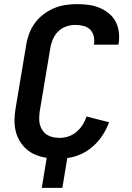

<svg xmlns="http://www.w3.org/2000/svg" viewBox="-20 -763 640 933"><path d="M183 150 207 4Q180 0 155 -10Q130 -20 110 -37Q90 -54 76 -77.5Q62 -101 56 -127Q50 -153 50.5 -181.5Q51 -210 56 -238L107 -543Q111 -570 121 -597.5Q131 -625 148.5 -649.5Q166 -674 190 -692.5Q214 -711 241 -722.5Q268 -734 297 -738.5Q326 -743 353 -743Q382 -743 409.5 -739.5Q437 -736 461.5 -726Q486 -716 507 -699.5Q528 -683 540.5 -660.5Q553 -638 557 -610.5Q561 -583 557 -555L555 -546H436L437 -550Q440 -570 435 -589Q430 -608 416.5 -620.5Q403 -633 384 -637.5Q365 -642 345 -642Q323 -642 300.5 -634Q278 -626 261.5 -609Q245 -592 236 -570Q227 -548 224 -526L173 -222Q171 -205 170.5 -188.5Q170 -172 174 -157Q178 -142 187 -129Q196 -116 208.5 -108Q221 -100 237 -96.5Q253 -93 269 -93Q291 -93 312.5 -100Q334 -107 351.5 -122Q369 -137 381.5 -156.5Q394 -176 400 -197L510 -169Q498 -136 478.5 -106Q459 -76 432 -52Q405 -28 372.5 -13.5Q340 1 307 5L283 150Z"/></svg>

Font: Iosevka Extended
Style: Bold Italic
Weight: 700
Width: 7
Italic angle: -9°
Monospace: yes
Designer: Belleve Invis
Foundry: Belleve Invis
Version: Version 32.5.0; ttfautohint (v1.8.4)